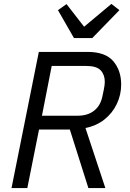

<svg xmlns="http://www.w3.org/2000/svg" viewBox="-20 -964 665 984"><path d="M180 -300 120 0H39L179 -698H428Q520 -698 560.5 -650.5Q601 -603 601 -531Q601 -478 578.5 -431Q556 -384 515 -351.5Q474 -319 418 -308L520 0H433L338 -300ZM195 -371H379Q429 -371 462 -396.5Q495 -422 505 -471Q510 -494 512.5 -507Q515 -520 516 -528.5Q517 -537 517 -545Q517 -581 496 -603.5Q475 -626 422 -626H245ZM453 -769H359L277 -912L321 -943L411 -827L551 -944L592 -912Z"/></svg>

Font: IBM Plex Sans
Style: Italic
Weight: 400
Italic angle: -11.31°
Designer: Mike Abbink, Paul van der Laan, Pieter van Rosmalen
Foundry: Bold Monday
Version: Version 3.201